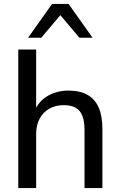

<svg xmlns="http://www.w3.org/2000/svg" viewBox="-20 -957 612 977"><path d="M73 0V-705H164V-381H151Q172 -438 219.5 -467Q267 -496 328 -496Q387 -496 425 -474.5Q463 -453 482 -410Q501 -367 501 -302V0H410V-297Q410 -340 399 -368Q388 -396 364.5 -409Q341 -422 305 -422Q263 -422 231 -404Q199 -386 181.5 -353Q164 -320 164 -276V0ZM123 -765 245 -937H329L451 -765H384L287 -880L190 -765Z"/></svg>

Font: Nunito Sans 12pt ExtraLight 12pt Medium
Style: Regular
Weight: 500
Version: Version 3.101;gftools[0.9.27]